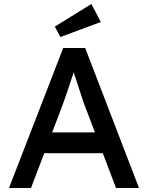

<svg xmlns="http://www.w3.org/2000/svg" viewBox="-20 -940 740 960"><path d="M25 0 296 -700H406L675 0H560L400 -422Q397 -429 388.5 -456Q380 -483 369 -516Q358 -549 349 -576.5Q340 -604 337 -612L360 -613Q354 -596 345.5 -570Q337 -544 327.5 -515Q318 -486 309 -460.5Q300 -435 294 -418L135 0ZM145 -174 185 -278H503L549 -174ZM282 -755 254 -807 437 -920 484 -830Z"/></svg>

Font: Mach
Style: Regular
Weight: 400
Version: Version 1.002